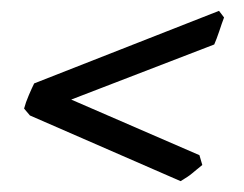

<svg xmlns="http://www.w3.org/2000/svg" viewBox="-20 -459 450 354"><path d="M35.2 -246.1 24.4 -258.8Q27.3 -270 33.2 -283.7Q39.1 -297.4 43 -305.2L383.8 -439L393.1 -426.8Q391.1 -421.9 388.9 -415.3Q386.7 -408.7 384.3 -401.6Q381.8 -394.5 379.4 -387.9Q377 -381.3 375 -377L111.3 -275.4L347.7 -172.9L353 -154.8Q347.2 -149.9 342.8 -146.5L334.5 -139.6Q330.6 -136.2 325.4 -132.8Q320.3 -129.4 313 -125Z"/></svg>

Font: Gentium Plus Viet
Style: Italic
Weight: 400
Italic angle: -8°
Designer: J. Victor Gaultney, Annie Olsen, Iska Routamaa, Becca Hirsbrunner
Foundry: SIL International
Version: Version 5.000